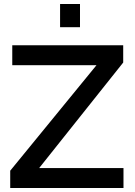

<svg xmlns="http://www.w3.org/2000/svg" viewBox="-20 -935 669 955"><path d="M278.8 -799.8V-915H377.9V-799.8ZM30.8 -85.9 460 -610.8H41V-710H592.8V-624L174.8 -99.1H594.2V0H30.8Z"/></svg>

Font: Rawline SemiBold
Style: Regular
Weight: 600
Designer: Matt McInerney, Pablo Impallari, Rodrigo Fuenzalida
Foundry: Matt McInerney, Pablo Impallari, Rodrigo Fuenzalida
Version: Version 4.020;PS 004.020;hotconv 1.0.88;makeotf.lib2.5.64775